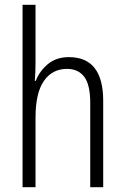

<svg xmlns="http://www.w3.org/2000/svg" viewBox="-20 -780 521 800"><path d="M128 -518Q128 -477 125 -443H129Q144 -483 179 -512.5Q214 -542 267 -542Q410 -542 410 -360V0H356V-351Q356 -427 331 -460Q306 -493 259 -493Q198 -493 163 -443Q128 -393 128 -289V0H74V-760H128Z"/></svg>

Font: Noto Sans Lao Condensed Light
Style: Regular
Weight: 300
Width: 3
Designer: Monotype Design Team
Foundry: Monotype Imaging Inc.
Version: Version 2.003; ttfautohint (v1.8.4.7-5d5b)